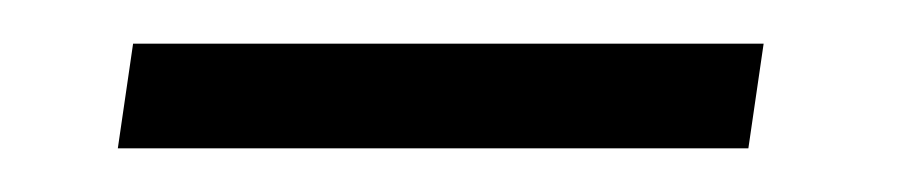

<svg xmlns="http://www.w3.org/2000/svg" viewBox="-20 -10 413 88"><path d="M41 10 34 58H323L330 10Z"/></svg>

Font: Hussar Tani
Style: Kurs
Weight: 700
Foundry: Cannot Into Space Fonts
Version: Version 0.92